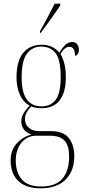

<svg xmlns="http://www.w3.org/2000/svg" viewBox="-20 -786 467 1047"><path d="M201 241Q122 241 80 201Q38 161 38 89Q38 33 70.5 -3Q103 -39 151 -53Q121 -63 108.5 -82.5Q96 -102 96 -125Q96 -145 106.5 -164.5Q117 -184 142 -210Q106 -229 88 -270.5Q70 -312 70 -362Q70 -453 106.5 -497.5Q143 -542 209 -542Q267 -542 304 -499Q317 -522 334.5 -539.5Q352 -557 374 -557Q392 -557 401 -544.5Q410 -532 410 -516Q410 -499 403.5 -490.5Q397 -482 389 -482Q389 -531 358 -531Q333 -531 310 -492Q322 -472 330.5 -440.5Q339 -409 339 -363Q339 -285 306.5 -240.5Q274 -196 207 -196Q194 -196 178.5 -198Q163 -200 151 -206Q132 -187 124 -170.5Q116 -154 116 -138Q116 -107 137.5 -89Q159 -71 193 -71H258Q325 -71 355 -33.5Q385 4 385 66Q385 146 337.5 193.5Q290 241 201 241ZM206 -206Q258 -206 284.5 -243Q311 -280 311 -365Q311 -460 283.5 -496Q256 -532 204 -532Q157 -532 127.5 -494Q98 -456 98 -364Q98 -282 126 -244Q154 -206 206 -206ZM203 231Q284 231 320.5 188Q357 145 357 67Q357 10 333 -18Q309 -46 249 -46H178Q129 -46 97.5 -8.5Q66 29 66 89Q66 155 99.5 193Q133 231 203 231ZM198 -616Q221 -656 241 -694Q261 -732 278 -766H309V-756Q297 -739 278.5 -712.5Q260 -686 239.5 -657.5Q219 -629 201 -606H198Z"/></svg>

Font: Noto Serif Display Condensed Thin
Style: Regular
Weight: 100
Width: 3
Designer: Monotype Design Team
Foundry: Monotype Imaging Inc.
Version: Version 2.009